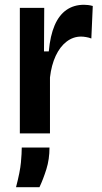

<svg xmlns="http://www.w3.org/2000/svg" viewBox="-20 -558 425 803"><path d="M63 0V-286V-525H165L164 -343H184Q190 -409 208.5 -452Q227 -495 258 -516.5Q289 -538 331 -538Q339 -538 348 -537Q357 -536 368 -533L362 -397Q352 -401 340 -403Q328 -405 319 -405Q286 -405 258.5 -384Q231 -363 213 -324.5Q195 -286 189 -234V0ZM47 225Q64 160 67.5 121.5Q71 83 71 59H187Q187 108 174 149.5Q161 191 145 225Z"/></svg>

Font: Bricolage Grotesque SemiCondensed SemiBold
Style: Regular
Weight: 600
Width: 4
Designer: Mathieu Triay
Foundry: Atelier Triay
Version: Version 1.001;gftools[0.9.33.dev8+g029e19f]